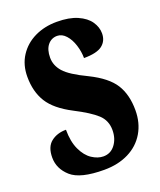

<svg xmlns="http://www.w3.org/2000/svg" viewBox="-137 -810 758 907"><g transform="rotate(-20 242.5 -357.0)"><path d="M18 -128Q18 -182 48.5 -206Q79 -230 124 -230Q124 -170 143 -129.5Q162 -89 191 -70Q220 -51 248 -51Q285 -51 307.5 -81Q330 -111 330 -154Q330 -202 296.5 -233Q263 -264 187 -303Q104 -346 71 -399Q38 -452 38 -527Q38 -587 67 -631.5Q96 -676 145.5 -700Q195 -724 257 -724Q319 -724 360 -706Q401 -688 420.5 -659.5Q440 -631 440 -600Q440 -562 412.5 -540.5Q385 -519 320 -519Q320 -551 309.5 -584.5Q299 -618 279.5 -639.5Q260 -661 236 -661Q207 -661 188.5 -638.5Q170 -616 170 -575Q170 -536 198.5 -503.5Q227 -471 311 -431Q398 -388 431 -335.5Q464 -283 464 -205Q464 -141 435 -92Q406 -43 353 -16.5Q300 10 230 10Q110 10 64 -31Q18 -72 18 -128Z"/></g></svg>

Font: Noto Serif Armenian Black Cond
Style: Regular
Weight: 900
Width: 3
Designer: Monotype Design team
Foundry: Monotype Imaging Inc.
Version: Version 1.000